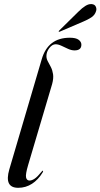

<svg xmlns="http://www.w3.org/2000/svg" viewBox="-20 -910 491 939"><path d="M321.5 -725.5Q351 -725.5 364.5 -715.5Q378 -705.5 378 -691.5Q378 -663.5 344.5 -663.5Q329.5 -663.5 313 -671Q296.5 -678.5 280.8 -686Q265 -693.5 252 -693.5Q235.5 -693.5 221.2 -675Q207 -656.5 207 -636Q207 -622.5 214 -609.8Q221 -597 228.8 -582Q236.5 -567 239.5 -547Q242.5 -527 235 -499L117.5 -102.5Q104 -57 107.5 -42Q111 -27 124.5 -27Q135.5 -27 149.2 -36Q163 -45 183.5 -70.5Q187.5 -76 189.5 -75Q192.5 -74 188.5 -66.5Q167 -31 136.5 -11.2Q106 8.5 69 8.5Q-0.5 8.5 25.5 -81.5L184 -620Q214.5 -725.5 321.5 -725.5ZM363.5 -853Q382 -871.5 397.8 -881.2Q413.5 -891 427.5 -890Q443 -889 448.2 -878Q453.5 -867 450 -856Q444 -836 426.5 -824.8Q409 -813.5 388.5 -805L273 -755.5Q268 -753.5 267 -755.5Q266.5 -758 270 -761Z"/></svg>

Font: Fraunces 144pt
Style: Italic
Weight: 400
Italic angle: -16°
Version: Version 1.000;[b76b70a41]